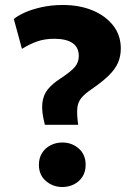

<svg xmlns="http://www.w3.org/2000/svg" viewBox="-20 -735 547 770"><path d="M160 -234.5Q146 -287.5 149.8 -321Q153.5 -354.5 172 -377Q190.5 -399.5 221.5 -419.5Q265.5 -448.5 280.8 -467.2Q296 -486 296 -510Q296 -545 271 -562.2Q246 -579.5 197.5 -579.5Q159.5 -579.5 129 -568.8Q98.5 -558 68 -539L35.5 -658.5Q48.5 -670.5 77.2 -683.8Q106 -697 146 -706Q186 -715 232.5 -715Q298.5 -715 350.8 -693.5Q403 -672 433.8 -632.8Q464.5 -593.5 464.5 -540.5Q464.5 -509.5 453.2 -483.5Q442 -457.5 416.2 -432.2Q390.5 -407 347.5 -377.5Q318.5 -358 305 -340.5Q291.5 -323 289.8 -298.8Q288 -274.5 293.5 -234.5ZM230 15Q192 15 164 -9.2Q136 -33.5 136 -74Q136 -101.5 148.8 -121.5Q161.5 -141.5 183 -152.5Q204.5 -163.5 230 -163.5Q268.5 -163.5 296 -139.2Q323.5 -115 323.5 -74Q323.5 -46.5 310.8 -26.5Q298 -6.5 276.8 4.2Q255.5 15 230 15Z"/></svg>

Font: Geologica Roman SemiBold
Style: Regular
Weight: 600
Designer: Sindre Bremnes, Frode Helland
Foundry: Monokrom Skriftforlag AS
Version: Version 1.010;gftools[0.9.28]